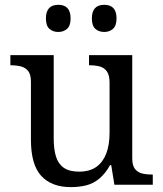

<svg xmlns="http://www.w3.org/2000/svg" viewBox="-20 -764 675 794"><path d="M411.1 -631.8Q389.2 -631.8 374.5 -644.5Q359.9 -657.2 359.9 -688Q359.9 -744.1 411.1 -744.1Q461.9 -744.1 461.9 -688Q461.9 -657.2 447 -644.5Q432.1 -631.8 411.1 -631.8ZM221.2 -631.8Q199.2 -631.8 184.6 -644.5Q169.9 -657.2 169.9 -688Q169.9 -744.1 221.2 -744.1Q272 -744.1 272 -688Q272 -657.2 257.1 -644.5Q242.2 -631.8 221.2 -631.8ZM272.9 9.8Q193.4 9.8 150.6 -36.6Q107.9 -83 107.9 -186V-425.8Q107.9 -455.6 96.7 -470Q85.4 -484.4 66.7 -489.3Q47.9 -494.1 22.9 -494.1V-536.1H202.1V-190.9Q202.1 -147.5 211.4 -116.9Q220.7 -86.4 243.7 -70.3Q266.6 -54.2 307.1 -54.2Q351.1 -54.2 378.9 -74.2Q433.1 -113.8 433.1 -215.8V-421.9Q433.1 -453.6 421.9 -469Q410.6 -484.4 392.1 -489.3Q373.5 -494.1 348.1 -494.1V-536.1H526.9V-108.9Q526.9 -79.6 538.3 -65.2Q549.8 -50.8 568.4 -46.4Q586.9 -42 611.8 -42V0H453.1L439.9 -81.1H435.1Q397 -12.2 335 2.9Q305.7 9.8 272.9 9.8Z"/></svg>

Font: Satisar Sharada
Style: Regular
Weight: 400
Designer: Vinodh Rajan & Sunil Mahnoori
Version: 2.2